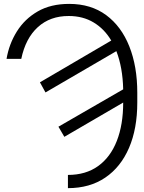

<svg xmlns="http://www.w3.org/2000/svg" viewBox="-20 -758 743 991"><path d="M89.8 -454.2H13.8Q26.6 -530.5 66.8 -595.2Q106.9 -659.8 174.4 -698.9Q241.8 -737.9 337 -737.9Q449.6 -737.9 528.1 -679.9Q606.5 -621.8 647.5 -518.5Q688.6 -415.1 688.6 -279.5V-229Q688.6 -94.1 646 5.1Q603.3 104.4 523.3 158.7Q443.2 213.1 330.6 213.1V144.9Q422.9 144.9 486.5 99.1Q550.1 53.3 582.9 -30.5Q615.8 -114.3 615.8 -228.7L312.1 -51.8L281.6 -104L615.8 -296.9Q613.3 -409.8 580.6 -494L214.8 -280.9L186.1 -333.1L554.3 -548.7Q518.8 -608.7 463.4 -642Q408 -675.4 335.2 -675.4Q239 -675.8 175.4 -618.1Q111.9 -560.4 89.8 -454.2Z"/></svg>

Font: Inter Zeller Light
Style: Regular
Weight: 300
Designer: Rasmus Andersson; Joe Bland
Foundry: zeller
Version: Version 3.015;git-dec3a8cb1